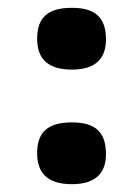

<svg xmlns="http://www.w3.org/2000/svg" viewBox="-20 -460 336 491"><path d="M75 -68C75 -18 101 11 164 11C225 11 251 -18 251 -66C251 -121 225 -147 164 -147C101 -147 75 -121 75 -68ZM75 -361C75 -311 101 -282 164 -282C225 -282 251 -311 251 -359C251 -414 225 -440 164 -440C101 -440 75 -414 75 -361Z"/></svg>

Font: Passion One
Style: Regular
Weight: 400
Designer: Alejandro Lo Celso
Foundry: Fontstage
Version: Version 1.001